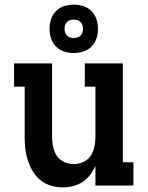

<svg xmlns="http://www.w3.org/2000/svg" viewBox="-20 -805 640 833"><path d="M252 8Q226 8 201 0.5Q176 -7 156 -23Q136 -39 122.5 -61.5Q109 -84 101 -108.5Q93 -133 90 -158.5Q87 -184 87 -210V-429H41V-530H206V-210Q206 -189 210.5 -167.5Q215 -146 227 -128.5Q239 -111 259 -102Q279 -93 300 -93Q321 -93 341 -102Q361 -111 373 -128.5Q385 -146 389.5 -167.5Q394 -189 394 -210V-429H348V-530H513V-101H559V0H394V-85Q385 -65 371 -46.5Q357 -28 338 -15.5Q319 -3 296.5 2.5Q274 8 252 8ZM300 -575Q279 -575 258.5 -581.5Q238 -588 223 -603Q208 -618 201.5 -638.5Q195 -659 195 -680Q195 -701 201.5 -721.5Q208 -742 223 -757Q238 -772 258.5 -778.5Q279 -785 300 -785Q321 -785 341.5 -778.5Q362 -772 377 -757Q392 -742 398.5 -721.5Q405 -701 405 -680Q405 -659 398.5 -638.5Q392 -618 377 -603Q362 -588 341.5 -581.5Q321 -575 300 -575ZM300 -640Q308 -640 316 -642.5Q324 -645 329.5 -650.5Q335 -656 337.5 -664Q340 -672 340 -680Q340 -688 337.5 -696Q335 -704 329.5 -709.5Q324 -715 316 -717.5Q308 -720 300 -720Q292 -720 284 -717.5Q276 -715 270.5 -709.5Q265 -704 262.5 -696Q260 -688 260 -680Q260 -672 262.5 -664Q265 -656 270.5 -650.5Q276 -645 284 -642.5Q292 -640 300 -640Z"/></svg>

Font: Iosevka Slab Extended
Style: Bold
Weight: 700
Width: 7
Monospace: yes
Designer: Belleve Invis
Foundry: Belleve Invis
Version: Version 11.1.0; ttfautohint (v1.8.3)